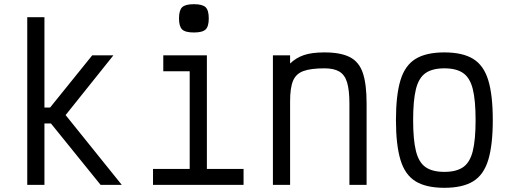

<svg xmlns="http://www.w3.org/2000/svg" viewBox="-20 -882 2440 916"><path d="M110 0V-800H192V-369H219L420 -618H521L293 -333L561 0H460L223 -293H192V0Z M885 0V-594L937 -542H759V-618H967V0ZM710 0V-76H1142V0ZM905 -727Q864 -727 849 -741.5Q834 -756 834 -794Q834 -833 849 -847.5Q864 -862 905 -862Q946 -862 961 -847.5Q976 -833 976 -794Q976 -756 961 -741.5Q946 -727 905 -727Z M1282 0V-618H1364V-579Q1392 -606 1429.5 -619Q1467 -632 1528 -632Q1605 -632 1649 -609.5Q1693 -587 1711 -534Q1729 -481 1729 -388V0H1647V-388Q1647 -452 1636 -488.5Q1625 -525 1599 -540.5Q1573 -556 1528 -556Q1463 -556 1427.5 -543Q1392 -530 1378 -496.5Q1364 -463 1364 -399V0Z M2100 14Q2013 14 1962.5 -17Q1912 -48 1890.5 -119.5Q1869 -191 1869 -309Q1869 -428 1890.5 -499Q1912 -570 1962.5 -601Q2013 -632 2100 -632Q2187 -632 2237.5 -601Q2288 -570 2309.5 -499Q2331 -428 2331 -309Q2331 -191 2309.5 -119.5Q2288 -48 2237.5 -17Q2187 14 2100 14ZM2100 -62Q2157 -62 2189.5 -84.5Q2222 -107 2235.5 -161Q2249 -215 2249 -309Q2249 -404 2235.5 -457.5Q2222 -511 2189.5 -533.5Q2157 -556 2100 -556Q2043 -556 2010.5 -533.5Q1978 -511 1964.5 -457.5Q1951 -404 1951 -309Q1951 -215 1964.5 -161Q1978 -107 2010.5 -84.5Q2043 -62 2100 -62Z"/></svg>

Font: Victor Mono Thin Medium
Style: Regular
Weight: 500
Monospace: yes
Version: Version 1.561;gftools[0.9.30]